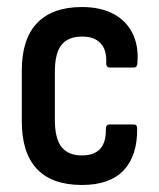

<svg xmlns="http://www.w3.org/2000/svg" viewBox="-20 -518 453 546"><path d="M213 8Q128 8 85 -37.5Q42 -83 42 -173V-318Q42 -407 85.5 -452.5Q129 -498 213 -498Q265 -498 301.5 -479Q338 -460 356 -425Q374 -390 371 -343Q371 -326 361 -326H292Q282 -326 282 -339Q284 -376 266 -395Q248 -414 214 -414Q174 -414 155 -390.5Q136 -367 136 -313V-178Q136 -124 155 -100Q174 -76 213 -76Q248 -76 265 -95Q282 -114 281 -151Q281 -164 291 -164H361Q370 -164 370 -153Q371 -75 331.5 -33.5Q292 8 213 8Z"/></svg>

Font: Sofia Sans Condensed SemiBold
Style: Regular
Weight: 600
Designer: Botio Nikoltchev, Ani Petrova
Foundry: lettersoup
Version: Version 4.101